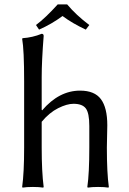

<svg xmlns="http://www.w3.org/2000/svg" viewBox="-20 -852 589 875"><path d="M286 -832Q327 -783 387 -738L371 -717Q309 -746 265 -779Q215 -742 158 -717L144 -738Q187 -770 243 -832ZM170 -352 172 -349Q249 -439 345 -439Q411 -439 440 -400Q469 -361 469 -281Q469 -265 468 -230.5Q467 -196 467 -180Q467 -64 476 0L474 3Q456 0 427 0Q398 0 380 3L378 0Q387 -61 387 -180V-278Q387 -337 371 -358Q355 -379 315 -379Q285 -379 245 -359Q205 -339 170 -297V-180Q170 -69 179 0L177 3Q159 0 130 0Q101 0 83 3L81 0Q90 -65 90 -180V-481Q90 -625 81 -675L83 -678Q128 -681 170 -698Q179 -698 179 -688Q170 -573 170 -501Z"/></svg>

Font: Libertinus Sans
Style: Regular
Weight: 400
Designer: Philipp H. Poll
Foundry: Khaled Hosny
Version: Version 6.1